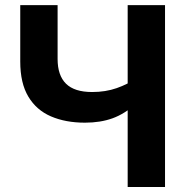

<svg xmlns="http://www.w3.org/2000/svg" viewBox="-20 -748 745 768"><path d="M319.8 -257.3Q242.2 -257.3 183.8 -282.5Q125.5 -307.6 93.3 -361.6Q61 -415.5 61 -501.5V-727.5H210.4V-512.2Q210.4 -446.3 244.1 -413.1Q277.8 -379.9 348.6 -379.9Q402.3 -379.9 446.8 -395.5Q491.2 -411.1 523.9 -434.1V-333.5Q479 -292.5 430.4 -274.9Q381.8 -257.3 319.8 -257.3ZM490.7 0V-727.5H640.1V0Z"/></svg>

Font: Inter 16pt
Style: Bold
Weight: 700
Version: Version 4.001;git-66647c0bb